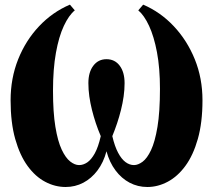

<svg xmlns="http://www.w3.org/2000/svg" viewBox="-20 -774 894 806"><path d="M255.5 11Q211 11 169.8 -10.8Q128.5 -32.5 96 -77Q63.5 -121.5 44 -190.2Q24.5 -259 24.5 -353Q24.5 -445.5 56.2 -525Q88 -604.5 144.2 -664Q200.5 -723.5 273.5 -754.5L294 -730.5Q269 -710 248 -665.2Q227 -620.5 214.8 -552.5Q202.5 -484.5 202.5 -393.5Q202.5 -302.5 212.5 -241.8Q222.5 -181 239 -146Q255.5 -111 274.8 -96Q294 -81 312 -81Q329.5 -81 346.2 -92.2Q363 -103.5 377.8 -130Q392.5 -156.5 403 -202.5Q391.5 -229.5 382.2 -257.2Q373 -285 366 -313Q359 -341 355 -369.2Q351 -397.5 351 -425Q351 -471 371.8 -498.2Q392.5 -525.5 427 -525.5Q462 -525.5 482.5 -498.2Q503 -471 503 -425Q503 -397.5 499 -369.2Q495 -341 488 -313Q481 -285 471.8 -257.2Q462.5 -229.5 451.5 -202.5Q461.5 -159.5 475.8 -132.8Q490 -106 507 -93.5Q524 -81 542.5 -81Q559.5 -81 578.5 -95Q597.5 -109 614 -143.8Q630.5 -178.5 641 -241.2Q651.5 -304 651.5 -401Q651.5 -488 639 -554.5Q626.5 -621 605.8 -665.5Q585 -710 560.5 -730.5L581 -754.5Q653.5 -723.5 709.5 -664Q765.5 -604.5 797.8 -525Q830 -445.5 830 -353Q830 -259.5 810.5 -190.8Q791 -122 758.2 -77.5Q725.5 -33 684 -11Q642.5 11 598.5 11Q558.5 11 524.2 -7Q490 -25 464.8 -58.8Q439.5 -92.5 427 -139Q414.5 -92 389.2 -58.5Q364 -25 329.8 -7Q295.5 11 255.5 11Z"/></svg>

Font: Merriweather 120pt Black
Style: Regular
Weight: 900
Designer: Eben Sorkin
Foundry: Eben Sorkin
Version: Version 2.100